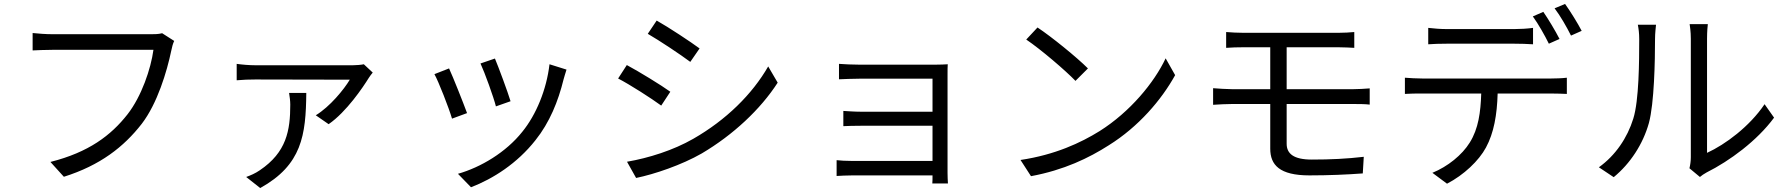

<svg xmlns="http://www.w3.org/2000/svg" viewBox="-20 -872 9040 971"><path d="M800 -704C781 -699 762 -699 747 -699H245C212 -699 173 -702 145 -705V-617C171 -618 205 -620 245 -620H756C743 -524 696 -385 625 -294C541 -187 429 -102 235 -53L303 22C487 -36 606 -129 697 -246C776 -349 824 -510 846 -615C850 -634 854 -651 861 -665Z M1442 -402C1445 -382 1448 -362 1448 -343C1448 -212 1429 -102 1294 -11C1271 5 1247 15 1225 23L1296 79C1507 -38 1527 -189 1529 -402ZM1820 -547C1807 -544 1780 -542 1765 -542H1271C1241 -542 1205 -545 1177 -549V-466C1208 -469 1241 -470 1271 -470L1749 -469C1720 -420 1648 -332 1577 -289L1642 -244C1732 -306 1816 -431 1845 -478C1850 -486 1859 -498 1865 -505Z M2483 -576 2410 -551C2431 -506 2477 -379 2488 -334L2562 -360C2549 -404 2500 -536 2483 -576ZM2759 -547C2744 -419 2692 -292 2621 -205C2539 -102 2412 -26 2296 7L2362 75C2474 32 2596 -46 2688 -163C2760 -253 2803 -360 2830 -470C2834 -483 2838 -499 2845 -520ZM2251 -526 2177 -497C2197 -462 2251 -324 2266 -272L2342 -300C2323 -352 2271 -483 2251 -526Z M3301 -768 3256 -701C3315 -667 3423 -595 3471 -559L3518 -627C3475 -659 3360 -735 3301 -768ZM3151 -54 3197 28C3290 9 3428 -38 3529 -96C3688 -190 3826 -319 3913 -454L3865 -536C3784 -395 3652 -265 3486 -170C3385 -112 3261 -73 3151 -54ZM3150 -543 3106 -475C3166 -444 3275 -374 3324 -338L3370 -408C3326 -440 3210 -511 3150 -543Z M4774 56C4773 42 4772 18 4772 2V-496C4772 -515 4772 -536 4773 -547C4760 -546 4734 -545 4712 -545H4325C4299 -545 4242 -547 4223 -549V-471C4241 -472 4299 -474 4325 -474H4696V-307H4334C4300 -307 4264 -310 4245 -311V-234C4265 -235 4300 -236 4335 -236H4696V-58H4293C4259 -58 4227 -60 4211 -62V18C4227 17 4262 15 4293 15H4696C4696 31 4696 47 4695 56Z M5227 -733 5170 -672C5244 -622 5369 -515 5419 -463L5482 -526C5426 -582 5298 -686 5227 -733ZM5141 -63 5194 19C5361 -12 5487 -73 5587 -137C5738 -231 5854 -367 5923 -492L5875 -577C5817 -454 5695 -306 5541 -209C5446 -150 5316 -89 5141 -63Z M6826 -346C6848 -346 6884 -346 6907 -343V-425C6884 -423 6845 -421 6824 -421H6487V-633H6747C6782 -633 6805 -631 6829 -630V-710C6807 -708 6779 -706 6747 -706H6271C6237 -706 6208 -708 6181 -710V-630C6208 -632 6237 -633 6271 -633H6404V-421H6210C6183 -421 6142 -424 6115 -426V-342C6143 -344 6184 -346 6210 -346H6404V-120C6404 -38 6451 15 6602 15C6698 15 6794 11 6872 5L6877 -79C6791 -69 6709 -65 6614 -65C6522 -65 6487 -95 6487 -145V-346Z M7867 -675C7846 -716 7810 -776 7785 -812L7732 -789C7759 -752 7793 -692 7813 -651ZM7640 -651C7669 -651 7704 -650 7733 -648V-731C7704 -727 7668 -725 7640 -725H7294C7262 -725 7232 -728 7203 -731V-648C7229 -650 7262 -651 7295 -651ZM7172 -475C7141 -475 7112 -477 7085 -479V-397C7112 -399 7141 -399 7172 -399H7471C7468 -305 7457 -221 7413 -151C7374 -88 7302 -30 7224 2L7298 57C7383 13 7459 -59 7495 -126C7535 -200 7551 -291 7554 -399H7826C7850 -399 7882 -398 7904 -397V-479C7880 -476 7847 -475 7826 -475ZM7842 -830C7871 -792 7903 -736 7925 -692L7979 -716C7960 -753 7921 -816 7895 -852Z M8141 24C8225 -45 8289 -143 8319 -250C8346 -350 8350 -564 8350 -675C8350 -705 8354 -735 8355 -747H8263C8267 -726 8270 -704 8270 -674C8270 -563 8269 -364 8240 -272C8210 -175 8150 -86 8066 -26ZM8577 23C8587 15 8596 8 8611 0C8727 -58 8866 -160 8952 -277L8904 -345C8828 -232 8705 -141 8613 -99V-676C8613 -714 8616 -742 8617 -750H8525C8526 -742 8531 -714 8531 -676V-77C8531 -57 8528 -37 8524 -21Z"/></svg>

Font: Source Han Sans CN Regular
Style: Regular
Weight: 400
Designer: Ryoko NISHIZUKA (kana & ideographs); Paul D. Hunt (Latin, Greek & Cyrillic); Wenlong ZHANG (bopomofo); Sandoll Communica
Foundry: Adobe Systems Incorporated
Version: Version 1.004;PS 1.004;hotconv 1.0.82;makeotf.lib2.5.63406